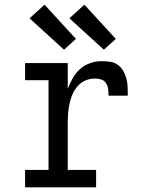

<svg xmlns="http://www.w3.org/2000/svg" viewBox="-20 -799 640 819"><path d="M87 0V-74H187V-457H87V-530H269V-420Q278 -444 290.5 -466Q303 -488 321.5 -504.5Q340 -521 364 -529.5Q388 -538 413 -538Q432 -538 450 -535.5Q468 -533 482.5 -522.5Q497 -512 506 -496Q515 -480 519.5 -462.5Q524 -445 524.5 -427Q525 -409 525 -391H443Q443 -404 441.5 -418Q440 -432 432.5 -444Q425 -456 411.5 -460Q398 -464 385 -464Q364 -464 345 -456Q326 -448 312.5 -433Q299 -418 290.5 -399.5Q282 -381 277.5 -361.5Q273 -342 271 -321.5Q269 -301 269 -281V-74H390V0ZM423 -587 276 -721 340 -779 474 -633ZM253 -587 106 -721 170 -779 304 -633Z"/></svg>

Font: Iosevka Curly Slab Extended
Style: Regular
Weight: 400
Width: 7
Monospace: yes
Designer: Belleve Invis
Foundry: Belleve Invis
Version: Version 11.1.0; ttfautohint (v1.8.3)